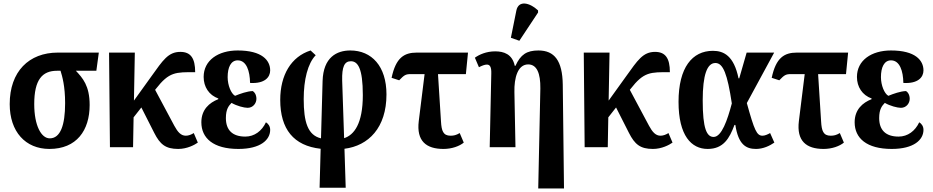

<svg xmlns="http://www.w3.org/2000/svg" viewBox="-20 -834 5285 1088"><path d="M260 10C414 10 488 -95 488 -239C488 -349 448 -392 410 -433H526L540 -536H308C144 -536 35 -429 35 -244C35 -88 124 10 260 10ZM262 -50C214 -50 174 -122 174 -244C174 -382 219 -433 303 -433H323C333 -401 349 -346 349 -249C349 -124 322 -50 262 -50Z M603 0H734L737 -169L781 -225L854 -81C887 -16 918 10 990 10C1040 10 1083 -13 1101 -26L1078 -80C1064 -71 1048 -65 1033 -65C1005 -65 987 -86 968 -121L859 -325L863 -330C939 -428 975 -425 1086 -425C1086 -505 1060 -540 1002 -540C933 -540 903 -492 839 -403L739 -264L744 -536H598Z M1331 10C1457 10 1511 -42 1511 -98C1511 -119 1500 -133 1487 -141C1464 -92 1422 -60 1370 -60C1297 -60 1260 -97 1260 -165C1260 -217 1277 -235 1292 -251C1321 -234 1363 -223 1383 -223C1414 -223 1433 -249 1433 -274C1433 -297 1422 -313 1412 -318C1381 -317 1341 -303 1312 -291C1290 -303 1270 -350 1270 -397C1270 -452 1288 -492 1327 -492C1377 -492 1396 -431 1397 -364C1481 -359 1511 -397 1511 -435C1511 -492 1465 -548 1327 -548C1216 -548 1134 -492 1134 -398C1134 -342 1164 -295 1217 -276V-272C1166 -252 1121 -213 1121 -141C1121 -51 1189 10 1331 10Z M1791 230H1939L1932 9C2068 -8 2170 -110 2170 -299C2170 -459 2086 -548 1965 -548C1889 -548 1812 -510 1808 -375L1799 -50C1724 -68 1701 -142 1701 -273C1701 -382 1724 -475 1769 -521L1740 -548C1630 -513 1568 -409 1568 -268C1568 -102 1644 -8 1797 9ZM1919 -377C1917 -456 1932 -487 1968 -487C2007 -487 2036 -449 2036 -295C2036 -132 1986 -69 1930 -51Z M2493 10C2541 10 2584 -6 2608 -26L2585 -80C2565 -68 2551 -65 2533 -65C2491 -65 2482 -93 2479 -145L2462 -414H2620L2632 -536H2342C2270 -536 2223 -507 2199 -393L2242 -379C2270 -408 2278 -414 2307 -414H2386L2353 -148C2339 -34 2396 10 2493 10Z M2923 -603 3029 -763V-775C2981 -820 2918 -834 2906 -774L2875 -620ZM3030 234H3176L3169 -355C3167 -490 3122 -548 3031 -548C2965 -548 2930 -525 2901 -461H2897C2883 -528 2834 -543 2786 -543C2736 -543 2696 -525 2671 -507L2694 -453C2711 -462 2727 -468 2739 -468C2756 -468 2765 -455 2764 -418L2755 0H2901L2895 -312C2893 -393 2914 -469 2973 -469C3022 -469 3043 -419 3042 -333Z M3293 0H3424L3427 -169L3471 -225L3544 -81C3577 -16 3608 10 3680 10C3730 10 3773 -13 3791 -26L3768 -80C3754 -71 3738 -65 3723 -65C3695 -65 3677 -86 3658 -121L3549 -325L3553 -330C3629 -428 3665 -425 3776 -425C3776 -505 3750 -540 3692 -540C3623 -540 3593 -492 3529 -403L3429 -264L3434 -536H3288Z M3990 10C4080 10 4114 -51 4142 -126H4147C4164 -14 4208 10 4264 10C4305 10 4342 -8 4368 -26L4344 -80C4330 -72 4314 -65 4301 -65C4268 -65 4255 -95 4212 -250L4367 -536H4211L4169 -390H4165C4139 -517 4082 -546 4020 -546C3903 -546 3825 -452 3825 -257C3825 -65 3898 10 3990 10ZM4024 -58C3985 -58 3962 -104 3962 -265C3962 -410 3987 -477 4034 -477C4078 -477 4102 -414 4127 -248C4102 -153 4069 -58 4024 -58Z M4647 10C4695 10 4738 -6 4762 -26L4739 -80C4719 -68 4705 -65 4687 -65C4645 -65 4636 -93 4633 -145L4616 -414H4774L4786 -536H4496C4424 -536 4377 -507 4353 -393L4396 -379C4424 -408 4432 -414 4461 -414H4540L4507 -148C4493 -34 4550 10 4647 10Z M5033 10C5159 10 5213 -42 5213 -98C5213 -119 5202 -133 5189 -141C5166 -92 5124 -60 5072 -60C4999 -60 4962 -97 4962 -165C4962 -217 4979 -235 4994 -251C5023 -234 5065 -223 5085 -223C5116 -223 5135 -249 5135 -274C5135 -297 5124 -313 5114 -318C5083 -317 5043 -303 5014 -291C4992 -303 4972 -350 4972 -397C4972 -452 4990 -492 5029 -492C5079 -492 5098 -431 5099 -364C5183 -359 5213 -397 5213 -435C5213 -492 5167 -548 5029 -548C4918 -548 4836 -492 4836 -398C4836 -342 4866 -295 4919 -276V-272C4868 -252 4823 -213 4823 -141C4823 -51 4891 10 5033 10Z"/></svg>

Font: Noto Serif Condensed
Style: Bold
Weight: 700
Width: 3
Designer: Monotype Design Team
Foundry: Monotype Imaging Inc.
Version: Version 2.015